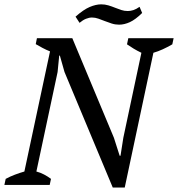

<svg xmlns="http://www.w3.org/2000/svg" viewBox="-33 -835 804 867"><path d="M546.4 -662.6H751L745.1 -634.8Q723.1 -622.1 701.7 -612.3Q680.2 -602.5 659.7 -596.7L530.3 11.7H476.1L258.3 -509.8L237.3 -584H234.4L227.1 -509.8L131.3 -60.5Q149.4 -55.7 165.8 -47.1Q182.1 -38.6 197.3 -27.3L191.4 0H-13.2L-7.3 -27.3Q12.7 -38.1 33.9 -46.1Q55.2 -54.2 77.1 -60.5L192.9 -603Q175.3 -609.9 158.9 -618.7Q142.6 -627.4 128.4 -635.7L133.8 -662.6H293.5L481.4 -212.9L507.3 -131.8H511.2L523.9 -212.9L605.5 -596.7Q586.9 -605.5 570.8 -615.2Q554.7 -625 540.5 -634.8ZM608.9 -776.4Q578.6 -746.6 553.5 -735.1Q528.3 -723.6 504.9 -723.6Q487.3 -723.6 471.4 -728.8Q455.6 -733.9 440.7 -739.7Q425.8 -745.6 411.4 -750.7Q397 -755.9 382.3 -755.9Q369.6 -755.9 355.5 -750.2Q341.3 -744.6 326.2 -731.9L308.1 -759.8Q343.8 -791.5 372.1 -803.5Q400.4 -815.4 423.8 -815.4Q440.9 -815.4 456.3 -810.8Q471.7 -806.2 486.1 -800.3Q500.5 -794.4 514.6 -789.8Q528.8 -785.2 543.9 -785.2Q556.2 -785.2 569.1 -789.3Q582 -793.5 597.2 -804.2Z"/></svg>

Font: PT Astra Serif
Style: Italic
Weight: 400
Italic angle: -16°
Designer: A.Korolkova, I. Chaeva
Foundry: ParaType Ltd
Version: Version 1.001